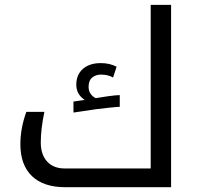

<svg xmlns="http://www.w3.org/2000/svg" viewBox="-20 -780 833 800"><path d="M286.1 -356.9 333 -363.8Q297.9 -386.7 297.9 -426.8Q297.9 -469.2 325.7 -493.2Q353.5 -517.1 399.9 -517.1Q437 -517.1 465.8 -502L451.2 -457Q430.2 -469.2 400.9 -469.2Q378.9 -469.2 364 -456.8Q349.1 -444.3 349.1 -418Q349.1 -400.9 357.7 -388.9Q366.2 -377 378.9 -371.1Q390.6 -373.5 427.7 -378.7Q464.8 -383.8 479 -383.8V-335Q470.7 -335 435.1 -331.3Q399.4 -327.6 382.3 -325.2Q295.9 -313 286.1 -311ZM252 0Q161.1 0 113 -46.4Q64.9 -92.8 64.9 -179.2Q64.9 -245.6 89.8 -314H165Q149.9 -242.7 149.9 -186Q149.9 -135.7 176.5 -106.9Q203.1 -78.1 249 -78.1H607.9V-759.8H692.9V0Z"/></svg>

Font: Noto Sans Kufi Arabic
Style: Regular
Weight: 400
Designer: Monotype Design team
Foundry: Monotype Imaging Inc.
Version: Version 1.02